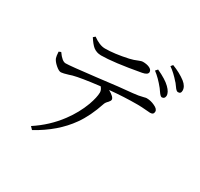

<svg xmlns="http://www.w3.org/2000/svg" viewBox="-175 -1011 1349 1297"><g transform="rotate(30 500.0 -362.5)"><path d="M217.8 66.4 198.2 45.9Q304.7 -23.4 377.9 -122.1Q434.6 -198.2 465.8 -282.2Q488.3 -345.7 488.3 -382.8Q488.3 -402.3 471.7 -421.9Q325.2 -404.3 270.5 -389.6Q261.7 -386.7 246.1 -381.8Q208 -370.1 191.9 -369.1Q175.8 -368.2 149.4 -391.1Q123 -414.1 115.2 -434.6Q110.4 -447.3 108.4 -482.4L125 -489.3Q161.1 -437.5 188.5 -437.5Q223.6 -437.5 412.1 -460Q598.6 -483.4 682.6 -490.2Q725.6 -494.1 761.7 -503.9Q775.4 -507.8 781.2 -507.8Q813.5 -507.8 843.8 -493.2Q877 -478.5 877 -458Q877 -433.6 849.6 -433.6Q843.8 -433.6 824.2 -435.5Q779.3 -439.5 749 -439.5Q642.6 -439.5 533.2 -428.7Q582 -401.4 582 -380.9Q582 -371.1 569.3 -357.4Q553.7 -342.8 548.8 -328.1Q511.7 -215.8 458 -140.6Q372.1 -18.6 217.8 66.4ZM865.2 -563.5Q854.5 -564.5 836.9 -590.8Q828.1 -603.5 822.3 -611.3Q778.3 -666 736.3 -697.3L751 -713.9Q825.2 -679.7 857.4 -647.5Q890.6 -615.2 889.6 -587.9Q887.7 -563.5 865.2 -563.5ZM369.1 -603.5Q334 -603.5 307.6 -624Q286.1 -641.6 259.8 -682.6L274.4 -695.3Q326.2 -657.2 369.1 -657.2Q442.4 -657.2 544.9 -679.7Q576.2 -686.5 607.4 -700.2Q626 -708 635.7 -708Q668 -708 689 -697.8Q710 -687.5 710 -669.9Q710 -648.4 668 -640.6Q463.9 -603.5 369.1 -603.5ZM942.4 -648.4Q930.7 -648.4 914.1 -672.9Q904.3 -687.5 897.5 -695.3Q896.5 -696.3 893.6 -699.2Q851.6 -748 811.5 -775.4L824.2 -791Q885.7 -767.6 930.7 -733.4Q965.8 -705.1 965.8 -672.9Q965.8 -647.5 942.4 -648.4Z"/></g></svg>

Font: Bpmf Zihi Only R
Style: R
Weight: 400
Foundry: But Ko
Version: Version 1.320